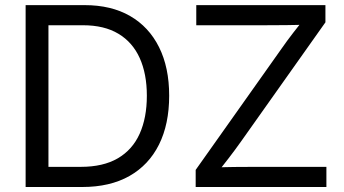

<svg xmlns="http://www.w3.org/2000/svg" viewBox="-20 -748 1374 768"><path d="M309.1 0H133.3V-80.6H303.2Q392.6 -80.6 451.2 -114.7Q509.8 -148.9 538.6 -212.9Q567.4 -276.9 567.4 -365.2Q567.4 -452.6 538.8 -515.9Q510.3 -579.1 453.6 -613Q397 -647 312 -647H129.4V-727.5H318.4Q424.8 -727.5 500.2 -684.1Q575.7 -640.6 616.2 -559.3Q656.7 -478 656.7 -365.2Q656.7 -251.5 616 -169.7Q575.2 -87.9 497.6 -43.9Q419.9 0 309.1 0ZM173.8 -727.5V0H82.5V-727.5ZM762.7 0V-68.4L1106.4 -553.7Q1128.4 -585.4 1153.1 -617.2Q1177.7 -648.9 1202.6 -680.2L1212.9 -649.9Q1169.4 -647.9 1125.5 -647.5Q1081.5 -647 1038.1 -647H765.1V-727.5H1281.7V-658.7L943.8 -181.6Q919.9 -147.9 894 -114.3Q868.2 -80.6 841.8 -47.4L831.1 -77.6Q874.5 -79.6 917.5 -80.1Q960.4 -80.6 1003.9 -80.6H1285.6V0Z"/></svg>

Font: Inter 20pt
Style: Regular
Weight: 400
Version: Version 4.001;git-66647c0bb